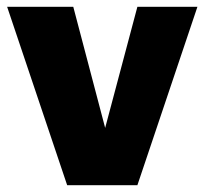

<svg xmlns="http://www.w3.org/2000/svg" viewBox="-20 -546 603 566"><path d="M178 0 1 -526H196L290 -169L385 -526H562L385 0Z"/></svg>

Font: Raleway Thin Black
Style: Regular
Weight: 900
Version: Version 4.026